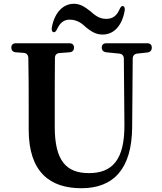

<svg xmlns="http://www.w3.org/2000/svg" viewBox="-20 -972 856 1017"><path d="M263 -802C271 -799 277 -806 284 -821C298 -851 319 -868 349 -868C390 -868 416 -846 437 -826C463 -806 487 -789 523 -789C582 -789 625 -833 640 -913C643 -928 640 -937 632 -940C625 -942 618 -935 612 -920C598 -889 577 -872 543 -872C505 -872 482 -892 458 -913C432 -933 407 -952 372 -952C315 -952 270 -907 255 -829C252 -813 255 -804 263 -802ZM64 -695 105 -692C120 -691 129 -682 130 -666C132 -577 132 -486 132 -397V-285C132 -58 247 25 411 25C582 25 678 -78 680 -297L683 -661C683 -676 691 -686 706 -688L761 -694C776 -696 784 -705 784 -720C784 -735 775 -743 759 -743H544C528 -743 519 -735 519 -720C519 -705 528 -697 543 -695L613 -688C628 -686 636 -676 636 -661L639 -310C640 -127 576 -55 451 -55C332 -55 270 -119 270 -300V-397C270 -487 270 -577 271 -665C271 -681 280 -690 295 -691L348 -695C363 -696 372 -705 372 -720C372 -735 363 -743 347 -743H65C49 -743 40 -735 40 -720C40 -705 49 -696 64 -695Z"/></svg>

Font: 寒蝉锦书宋Pro Soft
Style: Regular
Weight: 700
Designer: 寒蝉锦书宋{Warren} 思源宋体{Ryoko NISHIZUKA 西塚涼子 (kana & ideographs); Frank Grießhammer (Latin, Greek & Cyrillic); Wenlong ZHANG 
Foundry: Adobe & ChillType
Version: Version 2.000;Glyphs 3.1.1 (3135)